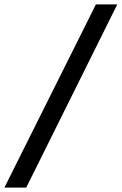

<svg xmlns="http://www.w3.org/2000/svg" viewBox="-61 -767 552 871"><path d="M-41 84 374 -747H471L58 84Z"/></svg>

Font: Figtree Medium
Style: Italic
Weight: 500
Italic angle: -9.5°
Foundry: Erik Kennedy
Version: Version 2.001; ttfautohint (v1.8.4.7-5d5b);gftools[0.9.27]